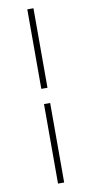

<svg xmlns="http://www.w3.org/2000/svg" viewBox="-100 -814 458 982"><g transform="rotate(-10 129.0 -322.5)"><path d="M150 -283V130H118V-283ZM150 -775V-362H118V-775Z"/></g></svg>

Font: Raleway Thin ExtraLight
Style: Italic
Weight: 250
Italic angle: -12°
Version: Version 4.026